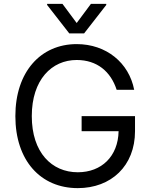

<svg xmlns="http://www.w3.org/2000/svg" viewBox="-20 -966 783 996"><path d="M585.2 -500H676.1C649.1 -640.6 531.2 -737.2 377.8 -737.2C191.4 -737.2 59.7 -593.8 59.7 -363.6C59.7 -133.5 190.3 9.9 383.5 9.9C556.8 9.9 680.4 -105.5 680.4 -285.5V-363.6H403.4V-285.5H595.2C592.7 -154.8 506.7 -72.4 383.5 -72.4C248.6 -72.4 144.9 -174.7 144.9 -363.6C144.9 -552.6 248.6 -654.8 377.8 -654.8C483 -654.8 554.3 -595.5 585.2 -500ZM224.4 -940.3 339.5 -792.6H416.2L531.2 -940.3V-946H451.7L377.8 -846.6L304 -946H224.4Z"/></svg>

Font: Magic Ui Pro
Style: Regular
Weight: 400
Designer: Stefan Endress, Andreas Faust
Version: Version 1.000;FEAKit 1.0